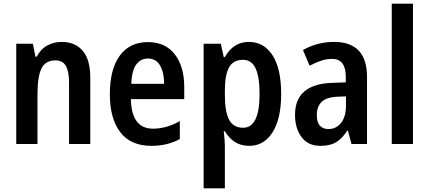

<svg xmlns="http://www.w3.org/2000/svg" viewBox="-20 -780 2324 1040"><path d="M314 -553Q387 -553 428 -505Q469 -457 469 -360V0H354V-332Q354 -392 337 -422.5Q320 -453 281 -453Q226 -453 204.5 -409Q183 -365 183 -268V0H68V-543H158L172 -473H179Q200 -514 236 -533.5Q272 -553 314 -553Z M781 -552Q876 -552 927 -485.5Q978 -419 978 -309V-243H689Q692 -83 809 -83Q882 -83 954 -124V-27Q887 10 801 10Q687 10 631 -64.5Q575 -139 575 -268Q575 -406 629 -479Q683 -552 781 -552ZM781 -463Q742 -463 718 -430.5Q694 -398 691 -326H869Q869 -386 847.5 -424.5Q826 -463 781 -463Z M1328 -553Q1409 -553 1456 -481Q1503 -409 1503 -271Q1503 -137 1456.5 -63.5Q1410 10 1330 10Q1285 10 1252.5 -11Q1220 -32 1198 -69H1192Q1195 -44 1196.5 -23.5Q1198 -3 1198 11V240H1083V-543H1176L1192 -471H1198Q1244 -553 1328 -553ZM1296 -456Q1244 -456 1221 -415.5Q1198 -375 1198 -287V-265Q1198 -175 1221 -131.5Q1244 -88 1297 -88Q1386 -88 1386 -271Q1386 -363 1364.5 -409.5Q1343 -456 1296 -456Z M1789 -553Q1968 -553 1968 -363V0H1884L1864 -74H1862Q1835 -31 1802 -10.5Q1769 10 1716 10Q1648 10 1613 -38Q1578 -86 1578 -158Q1578 -242 1629 -285Q1680 -328 1778 -331L1853 -334V-364Q1853 -461 1779 -461Q1749 -461 1720 -451.5Q1691 -442 1657 -424L1621 -509Q1657 -530 1700.5 -541.5Q1744 -553 1789 -553ZM1805 -256Q1747 -253 1721.5 -227.5Q1696 -202 1696 -157Q1696 -117 1713 -99Q1730 -81 1759 -81Q1801 -81 1827.5 -114.5Q1854 -148 1854 -208V-258Z M2217 0H2102V-760H2217Z"/></svg>

Font: Noto Sans Sinhala Condensed SemiBold
Style: Regular
Weight: 600
Width: 3
Designer: Jelle Bosma - Monotype Design Team
Foundry: Monotype Imaging Inc.
Version: Version 2.006; ttfautohint (v1.8.4.7-5d5b)